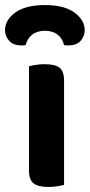

<svg xmlns="http://www.w3.org/2000/svg" viewBox="-51 -736 357 763"><path d="M64.2 -264H203.6V-1.3Q194.6 1.3 177.7 4.1Q160.7 7 140.8 7Q101.3 7 82.8 -7.1Q64.2 -21.2 64.2 -58.1ZM203.6 -192H64.2V-472.5Q73.1 -475.2 90.2 -478Q107.3 -480.9 127.2 -480.9Q167.4 -480.9 185.5 -467.1Q203.6 -453.3 203.6 -415.5ZM127.2 -613.7Q96.2 -613.7 76.6 -598Q56.9 -582.3 51.2 -556.9Q46.6 -555.9 42.6 -555.7Q38.6 -555.6 33.6 -555.6Q1.7 -555.6 -14.7 -574Q-31.1 -592.4 -31.1 -616Q-31.1 -656.6 9.8 -686.2Q50.7 -715.9 127.2 -715.9Q204.5 -715.9 245 -686.1Q285.6 -656.2 285.6 -616Q285.6 -592.4 269.7 -574Q253.7 -555.6 220.9 -555.6Q216.6 -555.6 212.1 -555.7Q207.6 -555.9 203.2 -556.9Q198.2 -582.3 178.4 -598Q158.6 -613.7 127.2 -613.7Z"/></svg>

Font: Baloo Tammudu 2
Style: Regular
Weight: 400
Designer: Maithili Shingre, Omkar Shende and Ek Type
Foundry: Ek Type
Version: Version 1.700